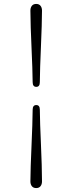

<svg xmlns="http://www.w3.org/2000/svg" viewBox="-20 -800 385 976"><path d="M182.5 -382.5Q182.5 -358.5 164.5 -358.5Q146 -358.5 146 -382.5Q146 -413 144.2 -459.5Q142.5 -506 140.2 -558.5Q138 -611 136.2 -660.5Q134.5 -710 134.5 -746Q134.5 -761 142 -770.5Q149.5 -780 164 -780Q178.5 -780 186 -770.5Q193.5 -761 193.5 -746Q193.5 -714.5 192 -666.5Q190.5 -618.5 188.2 -565.2Q186 -512 184.2 -463.2Q182.5 -414.5 182.5 -382.5ZM146 -242Q146 -266 164.5 -266Q182.5 -266 182.5 -242Q182.5 -211.5 184.2 -164.8Q186 -118 188.2 -65.5Q190.5 -13 192 36.5Q193.5 86 193.5 122Q193.5 137 186 146.5Q178.5 156 164 156Q149.5 156 142 146.5Q134.5 137 134.5 122Q134.5 90.5 136.2 42.5Q138 -5.5 140.2 -59Q142.5 -112.5 144.2 -161Q146 -209.5 146 -242Z"/></svg>

Font: Fraunces 9pt Light
Style: Regular
Weight: 300
Version: Version 1.000;[0bf87f6ff]